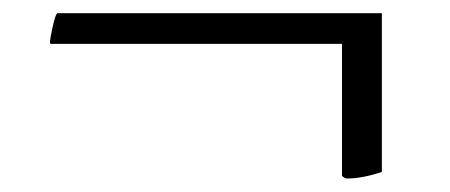

<svg xmlns="http://www.w3.org/2000/svg" viewBox="-20 -425 672 287"><path d="M499 -158.2Q495.1 -158.2 491.2 -162.1V-359.4H55.7Q54.7 -359.4 54.7 -363.3Q54.7 -366.2 58.6 -384.3Q62.5 -402.3 65.4 -405.3H550.8V-168Q521.5 -158.2 499 -158.2Z"/></svg>

Font: Comprehension SemiBold
Style: Regular
Weight: 600
Designer: Alfredo Marco Pradil
Foundry: Alfredo Marco Pradil
Version: 1.0